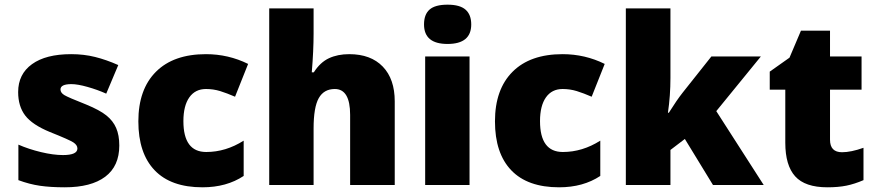

<svg xmlns="http://www.w3.org/2000/svg" viewBox="-20 -796 3766 826"><path d="M493.2 -169.9Q493.2 -81.1 432.6 -35.6Q372.1 9.8 258.8 9.8Q197.3 9.8 151.9 3.2Q106.4 -3.4 59.1 -21V-173.8Q103.5 -154.3 156.5 -141.6Q209.5 -128.9 251 -128.9Q313 -128.9 313 -157.2Q313 -171.9 295.7 -183.3Q278.3 -194.8 194.8 -228Q118.7 -259.3 88.4 -299.1Q58.1 -338.9 58.1 -399.9Q58.1 -477.1 117.7 -520Q177.2 -563 286.1 -563Q340.8 -563 388.9 -551Q437 -539.1 488.8 -516.1L437 -393.1Q398.9 -410.2 356.4 -422.1Q314 -434.1 287.1 -434.1Q240.2 -434.1 240.2 -411.1Q240.2 -397 256.6 -387Q272.9 -377 351.1 -346.2Q409.2 -322.3 437.7 -299.3Q466.3 -276.4 479.7 -245.4Q493.2 -214.4 493.2 -169.9Z M851.1 9.8Q715.3 9.8 645.3 -63.5Q575.2 -136.7 575.2 -273.9Q575.2 -411.6 650.9 -487.3Q726.6 -563 866.2 -563Q962.4 -563 1047.4 -521L991.2 -379.9Q956.5 -395 927.2 -404.1Q897.9 -413.1 866.2 -413.1Q819.8 -413.1 794.4 -377Q769 -340.8 769 -274.9Q769 -142.1 867.2 -142.1Q951.2 -142.1 1028.3 -190.9V-39.1Q954.6 9.8 851.1 9.8Z M1486.3 0V-301.8Q1486.3 -413.1 1420.4 -413.1Q1373.5 -413.1 1351.3 -373.8Q1329.1 -334.5 1329.1 -243.2V0H1138.2V-759.8H1329.1V-651.9Q1329.1 -578.6 1321.3 -484.9H1330.1Q1357.4 -527.8 1395 -545.4Q1432.6 -563 1482.4 -563Q1575.2 -563 1626.7 -509.5Q1678.2 -456.1 1678.2 -359.9V0Z M2000 0H1809.1V-553.2H2000ZM1804.2 -690.9Q1804.2 -733.9 1828.1 -754.9Q1852.1 -775.9 1905.3 -775.9Q1958.5 -775.9 1982.9 -754.4Q2007.3 -732.9 2007.3 -690.9Q2007.3 -606.9 1905.3 -606.9Q1804.2 -606.9 1804.2 -690.9Z M2385.3 9.8Q2249.5 9.8 2179.4 -63.5Q2109.4 -136.7 2109.4 -273.9Q2109.4 -411.6 2185.1 -487.3Q2260.7 -563 2400.4 -563Q2496.6 -563 2581.5 -521L2525.4 -379.9Q2490.7 -395 2461.4 -404.1Q2432.1 -413.1 2400.4 -413.1Q2354 -413.1 2328.6 -377Q2303.2 -340.8 2303.2 -274.9Q2303.2 -142.1 2401.4 -142.1Q2485.4 -142.1 2562.5 -190.9V-39.1Q2488.8 9.8 2385.3 9.8Z M2857.4 -311Q2892.1 -366.2 2916.5 -397L3040.5 -553.2H3253.4L3061.5 -317.9L3265.6 0H3047.4L2926.3 -198.2L2864.3 -150.9V0H2672.4V-759.8H2864.3V-460.9Q2864.3 -384.3 2853.5 -311Z M3602.5 -141.1Q3641.1 -141.1 3694.8 -160.2V-21Q3656.2 -4.4 3621.3 2.7Q3586.4 9.8 3539.6 9.8Q3443.4 9.8 3400.9 -37.4Q3358.4 -84.5 3358.4 -182.1V-410.2H3291.5V-487.8L3376.5 -547.9L3425.8 -664.1H3550.8V-553.2H3686.5V-410.2H3550.8V-194.8Q3550.8 -141.1 3602.5 -141.1Z"/></svg>

Font: Open Sans ExtBd
Style: Bold
Weight: 800
Foundry: Ascender Corporation
Version: Version 1.10